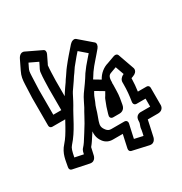

<svg xmlns="http://www.w3.org/2000/svg" viewBox="-209 -937 1170 1234"><g transform="rotate(-30 376.0 -320.0)"><path d="M171.3 -616.1C166.3 -575.1 166.6 -536.9 165.1 -496.3V-336.9L105.9 -336.9V-521.8C107.1 -556.4 108.3 -587.6 109.8 -618.9C111.5 -653.9 111.8 -659.4 121.8 -679.3L135.2 -706.8L198.2 -676.8C191.1 -662.3 184.4 -647.4 176.7 -633.6C173 -626.2 171.3 -616.1 171.3 -616.1ZM234.2 -629.6C235.8 -632.7 237.5 -635.5 239 -638.7L266 -694.7C272.1 -707.3 270.8 -722.6 259.8 -727.9L148.8 -780.9C118.2 -795.5 101.2 -758.8 99.1 -754.5L66.2 -686.7C50.1 -654.6 47.7 -630.4 46.2 -597.1C44.6 -565.2 43.3 -533.5 42.1 -498.2L42.1 -292.7C42.1 -282 49.6 -273.1 61.7 -273.1H184.7C234.5 -273.1 228.9 -317.3 228.9 -317.3V-519.7C230.2 -557.3 230.6 -598.1 234.2 -629.6ZM496.9 -34.5C498.9 -41.4 499.9 -47.9 499.9 -51.3C499.9 -63.4 491 -70.9 480.3 -70.9L382.3 -70.9C368.7 -70.9 357.8 -75.5 348.3 -87.5C329.2 -111.9 328.3 -126.4 338.2 -156.2C344.3 -175.9 356.1 -201.7 363.5 -230.1L371.1 -253.1C387 -286 391.3 -307.4 400.8 -322.6L409.7 -337.9L481.8 -294.9C481.8 -294.9 536.9 -279.2 536.9 -336.3L536.9 -343.3C539.8 -378.6 552.7 -381.6 571.2 -388.3L605.8 -400.8L628.1 -337.9C608.5 -329.8 595.1 -313.4 595.1 -295.7V-282.7C595.1 -235.5 591.2 -197.7 584.6 -157.7C584.3 -156.1 584.1 -153.9 584.1 -152.7L584.1 -149.7C584.1 -137.6 593 -130.1 603.7 -130.1H671.1V-70.9H605.3C605.3 -70.9 561.1 -76.5 561.1 -26.7C561.1 -2.3 550.4 -1.4 548.1 32.1C547.7 35.7 546.7 41.2 545 48.1L539.9 71L476.8 56.8L485 18.8C489.8 -0.5 494 -22.6 496.9 -34.5ZM658.7 -289.3 669.5 -293C718.5 -309.7 701.6 -342.9 701.6 -342.9L660.6 -458.9C657.1 -468.9 645 -473.8 630.8 -468.7L574.5 -448.3C541 -439.3 507 -413.1 488.3 -376.8L429.2 -412.1C404.3 -426.9 384.6 -397.9 379.9 -389.8L349.2 -337.4C329.5 -305.3 323.8 -276.9 314.3 -258C313.6 -256.5 312.6 -254.1 311.9 -252.2L302.9 -225.2C295.9 -204 286.9 -180.8 277.8 -151.8C262.9 -106.3 267.6 -69.3 292.7 -37.5C307.9 -18.2 329.9 -7.1 357.7 -7.1H431C428.5 4.4 426 17.1 423 29.2L409.9 89.7C407.2 102 412.4 112.8 423.4 115.3L543.4 142.3C585.8 151.8 592.1 105.4 592.1 105.4L607 37.9C611.9 17.8 611.5 14 616.6 -7.1H690.7C740.5 -7.1 734.9 -51.3 734.9 -51.3L734.9 -174.3C734.9 -185 727.4 -193.9 715.3 -193.9L650.8 -193.9C655.1 -224.2 657.9 -254 658.7 -289.3ZM149 -18.3 85.6 -31.5C93.7 -73.4 99 -93.6 112.5 -108.2C174.8 -177.4 207.4 -260.4 247.8 -325.6C263.9 -352.9 283.8 -396.1 290.2 -404.7C300.6 -418.9 313.5 -437.6 327.8 -459C333.7 -468.2 339.5 -477 345.2 -485.7C362.5 -507.8 371.8 -525.3 378.8 -534C393.3 -552.6 406.7 -568 422.6 -587.4C431.3 -597.1 438.2 -605 445.5 -613.4L500.7 -565.8C491.5 -554.9 484 -546.2 475.2 -536.5C454.6 -513.3 436.7 -491.9 418.1 -465.3C417.5 -464.3 416.6 -463 416.1 -462.2C395.7 -428.2 369.6 -392.3 344.7 -358.1C328 -335.2 310.3 -292.9 301.2 -277.3C283 -247.4 264.6 -209 251.5 -187.8C232.4 -156.9 207 -115.1 186.7 -84.6C179.1 -73.7 172.7 -65.1 166.3 -58.7C159.4 -51.7 154.4 -42 152.9 -35.6ZM152.8 52.4C194.8 61.1 201.1 15.6 201.1 15.6L212.5 -35C221.6 -45.7 229.2 -56.4 235.3 -65.4C256.4 -97 281.9 -135.3 303.1 -173.2C320.4 -201.4 339.3 -240.5 352.8 -262.7C366.9 -286.6 382.4 -320.7 392.5 -337.6C416.5 -370.6 443.6 -407.5 466.9 -446.1C481 -466.2 496.8 -485.3 514.8 -505.5C532.6 -525.2 548.9 -545.2 564.5 -563.3C575.9 -576.6 580 -596.4 569.6 -605.4L476.6 -685.4C464.6 -695.7 443.7 -687.7 430.8 -673C396.3 -633.7 367.6 -601.7 335.2 -560C319.9 -541 307.7 -519.3 300.6 -510.5C291.9 -499.9 285.7 -488.5 278.2 -477C269.6 -464.2 254.8 -445 242.5 -425.4C225 -400.6 206.6 -358.3 196.2 -340.3C151 -267.2 116.9 -188 73.5 -139.8C28.9 -91.3 28 -40.2 18.9 1.7C16.1 14.5 21.6 25.1 32.8 27.4ZM413.8 -165.7C413.8 -165.7 410.1 -150.5 410.1 -149.7C410.1 -137.6 419 -130.1 429.7 -130.1H478.7C486.2 -130.1 515.8 -132.8 522.4 -168.8C527.9 -199.3 534.8 -231.7 534.9 -268.5C535.5 -281.7 535.9 -294.3 535.9 -307.3L535.9 -319.3C535.9 -319.3 509 -367.9 477.7 -313.4L455.7 -275.3C454.1 -273.1 447.4 -264 443.6 -252.7C431.8 -224.8 422.2 -196.4 413.8 -165.7Z"/></g></svg>

Font: Tape
Style: Regular
Weight: 500
Foundry: Cannot Into Space Fonts
Version: Version 0.97